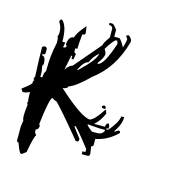

<svg xmlns="http://www.w3.org/2000/svg" viewBox="-103 -799 882 899"><g transform="rotate(15 337.5 -349.5)"><path d="M318.8 -699.2H333Q339.4 -699.2 356.9 -675.3V-642.1H380.4Q388.2 -642.1 409.2 -604Q418.5 -634.8 418.5 -647L409.2 -661.1L418.5 -666Q425.8 -666 437.5 -647V-637.2Q401.9 -504.9 304.2 -432.6Q247.1 -375 209.5 -361.3Q209.5 -350.6 185.5 -347.2Q306.2 -237.8 347.2 -237.8Q370.6 -246.1 404.3 -299.8H409.2Q409.2 -294.4 414.1 -285.2Q396.5 -244.1 371.1 -223.6H423.3Q425.8 -242.7 437.5 -242.7L442.4 -232.9V-218.8H432.6V-213.9H442.4Q482.4 -260.7 485.4 -290H499.5Q499.5 -254.9 470.7 -213.9H475.6L489.7 -223.6Q499.5 -222.2 499.5 -213.9Q454.1 -168 395 -156.7V-128.4Q395 -119.1 385.3 -119.1L390.1 -85.4V-81.1Q390.1 -71.3 380.4 -71.3H352.1V-85.4H366.2V-100.1Q295.9 -190.4 290 -190.4H285.2Q285.2 -186.5 323.2 -138.2V-133.3Q323.2 -123.5 314 -123.5H309.1Q184.6 -274.4 171.4 -280.8Q163.6 -280.8 152.3 -290Q139.2 -290 123.5 -156.7L128.4 -147.5Q126 -128.4 114.3 -128.4V-114.3L123.5 -100.1Q115.7 -100.1 100.1 -14.2L81.1 0H76.2Q68.8 0 52.2 -47.4Q43 -47.4 43 -57.1V-123.5L47.4 -152.3Q43 -160.2 43 -175.8Q43 -195.8 47.4 -228.5Q43 -237.3 43 -242.7H47.4Q43 -243.7 43 -290Q23.9 -280.8 9.3 -280.8L0 -294.9Q43 -327.6 43 -333Q43 -347.2 47.4 -347.2Q47.4 -352.1 43 -352.1Q43 -356.9 47.4 -366.2Q43 -461.4 43 -508.8L52.2 -513.7H57.1Q66.4 -512.2 66.4 -504.4V-485.4Q66.4 -475.6 52.2 -475.6V-470.7Q71.3 -470.7 71.3 -432.6L66.4 -423.3L71.3 -395V-371.1H81.1Q81.1 -393.6 90.3 -404.3V-414.1Q90.3 -481.4 104.5 -542.5V-556.6Q104.5 -567.4 100.1 -575.7Q104.5 -584 104.5 -594.7Q104.5 -622.1 90.3 -642.1V-647Q91.8 -656.2 100.1 -656.2Q128.4 -632.3 128.4 -556.6H142.6L138.2 -532.7H142.6Q152.3 -532.7 152.3 -542.5Q152.3 -546.9 147.5 -546.9Q149.9 -589.8 175.8 -589.8Q180.2 -612.8 218.8 -656.2L223.6 -623Q223.6 -613.8 209.5 -613.8Q204.6 -565.9 204.6 -542.5H194.8V-527.8Q196.3 -518.6 204.6 -518.6L199.7 -489.7H190.4V-504.4H185.5L171.4 -432.6Q185.5 -455.6 204.6 -461.4L314 -589.8Q314 -600.6 337.9 -632.8V-675.3Q337.9 -687.5 318.8 -689.9ZM328.1 -575.7Q337.9 -560.1 337.9 -551.8Q337.9 -536.1 314 -504.4V-499.5Q342.8 -499.5 380.4 -613.8Q376 -623 376 -627.9H371.1Q359.9 -627.9 328.1 -575.7ZM228.5 -447.3H232.9Q309.1 -519 309.1 -546.9Q282.2 -522.9 271 -494.6Q252.9 -494.6 228.5 -447.3ZM395 -318.8Q404.3 -317.4 404.3 -309.1V-304.2H395Q385.3 -304.2 385.3 -314ZM342.3 -213.9Q342.3 -207.5 371.1 -185.5H395Q420.4 -185.5 428.2 -204.6V-209.5H399.4Z"/></g></svg>

Font: Otrack
Style: Regular
Weight: 400
Designer: Sodina
Foundry: Sodina
Version: Version 2.10 June 16, 2016